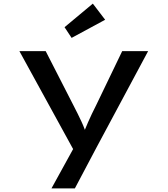

<svg xmlns="http://www.w3.org/2000/svg" viewBox="-20 -809 925 1059"><path d="M264 230 406 -28 404 51 87 -527H232L385 -228Q410 -180 429.5 -138Q449 -96 458 -61L435 -59Q447 -92 466 -135.5Q485 -179 510 -228L654 -527H797L512 5L393 230ZM375 -600 336 -659 492 -789 560 -700Z"/></svg>

Font: Lexend Tera Medium
Style: Regular
Weight: 500
Designer: Bonnie Shaver-Troup, Thomas Jockin
Foundry: Lexend
Version: Version 1.007